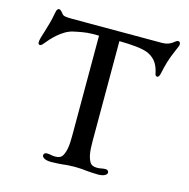

<svg xmlns="http://www.w3.org/2000/svg" viewBox="-111 -879 974 987"><g transform="rotate(15 375.5 -385.0)"><path d="M198.2 -22.5C198.2 -12.2 212.9 0 246.1 0C265.1 0 297.9 -2 309.6 -3.4C324.7 -5.9 354.5 -7.3 371.1 -7.3C387.7 -7.3 417.5 -5.9 432.6 -3.4C444.3 -2 477.1 0 496.1 0C529.3 0 543.9 -12.2 543.9 -22.5C543.9 -30.3 538.1 -37.1 527.8 -37.1C519.5 -37.1 512.7 -36.1 505.4 -34.7C499 -33.2 491.7 -32.2 481.9 -32.2C464.4 -32.2 450.7 -37.6 443.8 -49.8C430.7 -72.8 425.3 -101.6 425.3 -156.7V-690.9C489.3 -689.9 552.7 -686 585 -669.4C624 -649.4 639.6 -618.2 647.9 -577.6C649.4 -567.9 654.3 -564.5 660.6 -564.5C665 -564.5 670.9 -569.3 674.3 -585.4C684.6 -633.8 692.9 -665.5 716.8 -719.7C723.6 -735.8 729.5 -747.6 729.5 -754.4C729.5 -768.6 720.2 -769.5 717.3 -769.5C702.1 -769.5 690.4 -738.8 638.7 -738.8H161.1C122.1 -738.8 113.8 -741.7 106.9 -750.5C94.7 -765.6 90.3 -769.5 83.5 -769.5C78.1 -769.5 71.3 -765.1 68.4 -745.6C54.7 -665.5 25.9 -603.5 25.9 -579.1C25.9 -569.8 29.3 -565.9 35.2 -565.9C41 -565.9 45.4 -569.3 52.2 -577.6C75.2 -606.4 125.5 -664.1 182.6 -676.8C207.5 -682.1 246.1 -690.9 281.2 -690.9H316.9V-156.7C316.9 -101.6 311.5 -72.8 298.3 -49.8C291.5 -37.6 277.8 -32.2 260.3 -32.2C250.5 -32.2 243.2 -33.2 236.8 -34.7C229.5 -36.1 222.7 -37.1 214.4 -37.1C204.1 -37.1 198.2 -30.3 198.2 -22.5Z"/></g></svg>

Font: Stoke
Style: Light
Weight: 300
Designer: Nicole Fally
Foundry: Nicole Fally
Version: Version 1.001